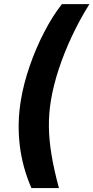

<svg xmlns="http://www.w3.org/2000/svg" viewBox="-20 -791 461 948"><path d="M83 -295.4Q96.2 -377 126.5 -464.6Q156.7 -552.2 198.2 -632.3Q239.7 -712.4 285.6 -770.5H421.4Q374.5 -695.8 335.9 -614Q297.4 -532.2 270.5 -450.9Q243.7 -369.6 231.4 -295.4Q220.7 -230.5 221.4 -165.3Q222.2 -100.1 234.4 -26.4Q246.6 47.4 271 137.7H135.3Q90.3 35.2 77.4 -75Q64.5 -185.1 83 -295.4Z"/></svg>

Font: Inter 17pt
Style: Bold Italic
Weight: 700
Italic angle: -9.3988°
Version: Version 4.001;git-66647c0bb